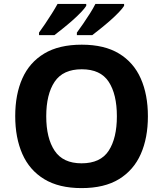

<svg xmlns="http://www.w3.org/2000/svg" viewBox="-20 -954 836 984"><path d="M738 -358Q738 -247 701.5 -164.5Q665 -82 590 -36Q515 10 398 10Q282 10 206.5 -36Q131 -82 94.5 -165Q58 -248 58 -359Q58 -470 94.5 -552Q131 -634 206.5 -679.5Q282 -725 399 -725Q515 -725 590 -679.5Q665 -634 701.5 -551.5Q738 -469 738 -358ZM217 -358Q217 -246 260 -181.5Q303 -117 398 -117Q495 -117 537 -181.5Q579 -246 579 -358Q579 -471 537 -535Q495 -599 399 -599Q303 -599 260 -535Q217 -471 217 -358ZM616 -924Q608 -911 589 -891Q570 -871 545 -849Q520 -827 495.5 -807.5Q471 -788 453 -774H374V-787Q388 -806 406 -832Q424 -858 441 -885Q458 -912 469 -934H616ZM422 -924Q414 -911 395 -891Q376 -871 351 -849Q326 -827 301.5 -807.5Q277 -788 259 -774H180V-787Q194 -806 211.5 -832Q229 -858 246 -885Q263 -912 275 -934H422Z"/></svg>

Font: Noto Sans Sinhala
Style: Bold
Weight: 700
Designer: Jelle Bosma - Monotype Design Team
Foundry: Monotype Imaging Inc.
Version: Version 2.006; ttfautohint (v1.8.4.7-5d5b)